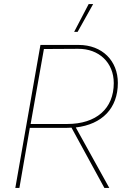

<svg xmlns="http://www.w3.org/2000/svg" viewBox="-20 -920 628 940"><path d="M55 0H75L126 -294H305L330 -295L491 0H515L351 -296C480 -311 557 -390 557 -514C557 -622 481 -700 365 -700H178ZM436 -900H414L343 -764H360ZM130 -313 195 -680 362 -681C464 -682 537 -614 537 -513C537 -388 451 -313 309 -313Z"/></svg>

Font: Fixel Text 20240404 Thin
Style: Italic
Weight: 100
Width: 4
Italic angle: -10°
Designer: AlfaBravo + MacPaw
Foundry: Kyrylo Tkachov, Marchela Mozhyna, Serhii Makarenko, Maria Weinstein, Zakhar Kryvoshyya
Version: Version 1.211;Glyphs 3.2 (3225)